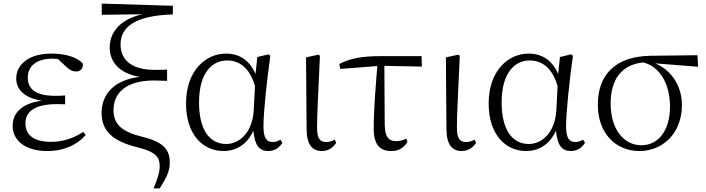

<svg xmlns="http://www.w3.org/2000/svg" viewBox="-20 -823 3910 1064"><path d="M242 14C336 14 410 -22 455 -75L441 -92C389 -57 328 -37 263 -37C168 -37 121 -74 121 -140C121 -197 162 -246 296 -246C307 -246 316 -246 341 -245V-294C317 -292 302 -292 286 -292C174 -292 134 -332 134 -393C134 -456 181 -498 271 -498L301 -496L345 -455C369 -433 382 -427 403 -427C425 -427 442 -444 439 -470C405 -510 334 -526 266 -526C134 -526 70 -462 70 -388C70 -328 114 -280 212 -265C98 -250 50 -194 50 -126C50 -40 126 14 242 14Z M831 221H865C901 166 921 125 921 79C921 14 895 -34 772 -64C652 -93 609 -136 609 -213C609 -308 679 -377 833 -377C850 -377 878 -376 906 -375V-437C884 -436 852 -436 836 -436C706 -436 648 -494 648 -577C648 -673 728 -737 938 -743V-791L544 -803V-741L767 -744C656 -717 588 -654 588 -559C588 -481 640 -416 755 -397C607 -380 543 -295 543 -199C543 -98 602 -41 744 -6C851 20 865 54 865 99C865 132 852 171 831 221Z M1220 14C1283 14 1348 -18 1384 -99C1392 -15 1418 14 1467 14C1502 14 1529 -5 1545 -32L1534 -49C1520 -41 1509 -36 1491 -36C1458 -36 1440 -56 1440 -125C1440 -199 1459 -379 1478 -514L1468 -522L1406 -507L1396 -413C1362 -492 1304 -526 1232 -526C1122 -526 1011 -434 1011 -249C1011 -82 1100 14 1220 14ZM1393 -346 1386 -210C1377 -80 1300 -25 1234 -25C1140 -25 1083 -106 1083 -255C1083 -422 1157 -488 1239 -488C1301 -488 1363 -452 1393 -346Z M1765 14C1802 14 1831 -10 1843 -32L1835 -49C1821 -42 1808 -36 1788 -36C1756 -36 1737 -51 1737 -116C1737 -195 1743 -282 1753 -514L1744 -520L1676 -505L1679 -110C1679 -19 1712 14 1765 14Z M2149 14C2191 14 2219 -5 2238 -37L2231 -55C2215 -46 2198 -41 2175 -41C2137 -41 2114 -59 2112 -130L2110 -458L2318 -454L2316 -512H2096C1987 -512 1923 -501 1860 -468L1866 -441L2071 -457C2062 -344 2051 -221 2051 -111C2051 -20 2086 14 2149 14Z M2540 14C2577 14 2606 -10 2618 -32L2610 -49C2596 -42 2583 -36 2563 -36C2531 -36 2512 -51 2512 -116C2512 -195 2518 -282 2528 -514L2519 -520L2451 -505L2454 -110C2454 -19 2487 14 2540 14Z M2897 14C2960 14 3025 -18 3061 -99C3069 -15 3095 14 3144 14C3179 14 3206 -5 3222 -32L3211 -49C3197 -41 3186 -36 3168 -36C3135 -36 3117 -56 3117 -125C3117 -199 3136 -379 3155 -514L3145 -522L3083 -507L3073 -413C3039 -492 2981 -526 2909 -526C2799 -526 2688 -434 2688 -249C2688 -82 2777 14 2897 14ZM3070 -346 3063 -210C3054 -80 2977 -25 2911 -25C2817 -25 2760 -106 2760 -255C2760 -422 2834 -488 2916 -488C2978 -488 3040 -452 3070 -346Z M3524 14C3649 14 3759 -80 3759 -242C3759 -346 3700 -436 3610 -472L3849 -453L3845 -517L3589 -514C3388 -512 3293 -407 3293 -243C3293 -84 3392 14 3524 14ZM3545 -477C3642 -453 3693 -349 3693 -234C3693 -95 3625 -18 3534 -18C3439 -18 3364 -104 3364 -249C3364 -380 3422 -465 3545 -477Z"/></svg>

Font: Noto Serif SC Light
Style: Regular
Weight: 300
Designer: Ryoko NISHIZUKA 西塚涼子 (kana & ideographs); Frank Grießhammer (Latin, Greek & Cyrillic); Wenlong ZHANG 张文龙 (bopomofo); San
Foundry: Adobe
Version: Version 2.001;hotconv 1.1.0;makeotfexe 2.6.0